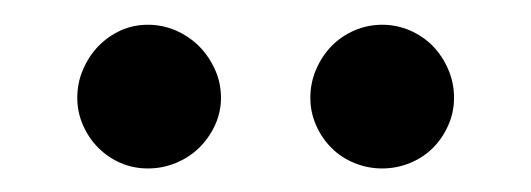

<svg xmlns="http://www.w3.org/2000/svg" viewBox="-20 -726 440 159"><path d="M163 -645Q163 -633 158 -622.2Q153 -611.5 144.8 -603.5Q136.5 -595.5 125.5 -591Q114.5 -586.5 102.5 -586.5Q90.5 -586.5 80 -591Q69.5 -595.5 61.5 -603.5Q53.5 -611.5 48.8 -622.2Q44 -633 44 -645Q44 -657.5 48.8 -668.5Q53.5 -679.5 61.5 -687.8Q69.5 -696 80 -700.8Q90.5 -705.5 102.5 -705.5Q114.5 -705.5 125.5 -700.8Q136.5 -696 144.8 -687.8Q153 -679.5 158 -668.5Q163 -657.5 163 -645ZM356 -645Q356 -633 351.2 -622.2Q346.5 -611.5 338.5 -603.5Q330.5 -595.5 319.5 -591Q308.5 -586.5 296.5 -586.5Q284.5 -586.5 273.5 -591Q262.5 -595.5 254.5 -603.5Q246.5 -611.5 241.8 -622.2Q237 -633 237 -645Q237 -657.5 241.8 -668.5Q246.5 -679.5 254.5 -687.8Q262.5 -696 273.5 -700.8Q284.5 -705.5 296.5 -705.5Q308.5 -705.5 319.5 -700.8Q330.5 -696 338.5 -687.8Q346.5 -679.5 351.2 -668.5Q356 -657.5 356 -645Z"/></svg>

Font: LatoLatin Medium
Style: Regular
Weight: 500
Designer: Lukasz Dziedzic with Adam Twardoch and Botio Nikoltchev
Foundry: tyPoland Lukasz Dziedzic
Version: Version 2.015; 2015-08-06; http://www.latofonts.com/